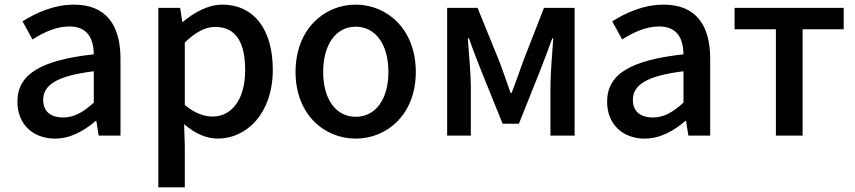

<svg xmlns="http://www.w3.org/2000/svg" viewBox="-20 -584 3683 827"><path d="M217 13C283 13 342 -20 392 -63H395L405 0H499V-331C499 -477 436 -564 299 -564C211 -564 134 -528 77 -492L120 -414C167 -444 221 -470 279 -470C360 -470 383 -414 384 -350C155 -325 55 -264 55 -146C55 -49 122 13 217 13ZM252 -78C203 -78 166 -100 166 -154C166 -216 221 -257 384 -277V-142C339 -101 300 -78 252 -78Z M662 223H776V45L773 -49C820 -9 869 13 918 13C1042 13 1155 -95 1155 -284C1155 -453 1077 -564 937 -564C876 -564 816 -530 768 -490H765L756 -550H662ZM896 -82C862 -82 819 -95 776 -132V-401C823 -446 864 -468 907 -468C999 -468 1036 -397 1036 -282C1036 -153 976 -82 896 -82Z M1512 13C1648 13 1771 -92 1771 -274C1771 -458 1648 -564 1512 -564C1376 -564 1253 -458 1253 -274C1253 -92 1376 13 1512 13ZM1512 -81C1426 -81 1372 -158 1372 -274C1372 -391 1426 -469 1512 -469C1599 -469 1653 -391 1653 -274C1653 -158 1599 -81 1512 -81Z M1906 0H2008V-214C2008 -266 1999 -360 1995 -419H2000C2015 -375 2035 -324 2052 -281L2145 -51H2215L2307 -281C2323 -324 2343 -374 2359 -419H2363C2359 -360 2351 -266 2351 -214V0H2455V-550H2323L2231 -314C2216 -269 2199 -226 2184 -184H2179C2165 -226 2149 -269 2133 -314L2037 -550H1906Z M2757 13C2823 13 2882 -20 2932 -63H2935L2945 0H3039V-331C3039 -477 2976 -564 2839 -564C2751 -564 2674 -528 2617 -492L2660 -414C2707 -444 2761 -470 2819 -470C2900 -470 2923 -414 2924 -350C2695 -325 2595 -264 2595 -146C2595 -49 2662 13 2757 13ZM2792 -78C2743 -78 2706 -100 2706 -154C2706 -216 2761 -257 2924 -277V-142C2879 -101 2840 -78 2792 -78Z M3322 0H3437V-458H3614V-550H3144V-458H3322Z"/></svg>

Font: Noto Sans CJK JP Medium
Style: Regular
Weight: 500
Designer: Ryoko NISHIZUKA (kana & ideographs); Paul D. Hunt (Latin, Greek & Cyrillic); Wenlong ZHANG (bopomofo); Sandoll Communica
Foundry: Adobe Systems Incorporated
Version: Version 1.004;PS 1.004;hotconv 1.0.82;makeotf.lib2.5.63406